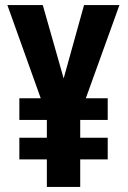

<svg xmlns="http://www.w3.org/2000/svg" viewBox="-20 -734 501 754"><path d="M230 -426 310 -714H449L317 -348H403V-263H295V-193H403V-108H295V0H164V-108H56V-193H164V-263H56V-348H140L9 -714H148Z"/></svg>

Font: Noto Sans Telugu ExtraCondensed
Style: Bold
Weight: 700
Width: 2
Designer: Jelle Bosma - Monotype Design Team
Foundry: Monotype Imaging Inc.
Version: Version 2.005; ttfautohint (v1.8.4.7-5d5b)